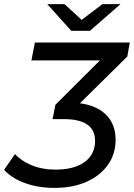

<svg xmlns="http://www.w3.org/2000/svg" viewBox="-25 -907 652 935"><path d="M240 8Q161 8 96.5 -15.5Q32 -39 -5 -80L48 -157Q77 -124 128.5 -102.5Q180 -81 247 -81Q307 -81 350 -98Q393 -115 415.5 -146.5Q438 -178 438 -221Q438 -274 400 -300.5Q362 -327 285 -327H231L245 -397L501 -652L513 -613H128L145 -700H607L595 -632L337 -377L289 -407H312Q385 -407 435 -385.5Q485 -364 511.5 -323.5Q538 -283 538 -226Q538 -158 501 -105Q464 -52 397 -22Q330 8 240 8ZM322 -757 205 -887H289L409 -777H329L474 -887H562L413 -757Z"/></svg>

Font: Montserrat Thin Medium
Style: Italic
Weight: 500
Italic angle: -11.3°
Version: Version 9.000